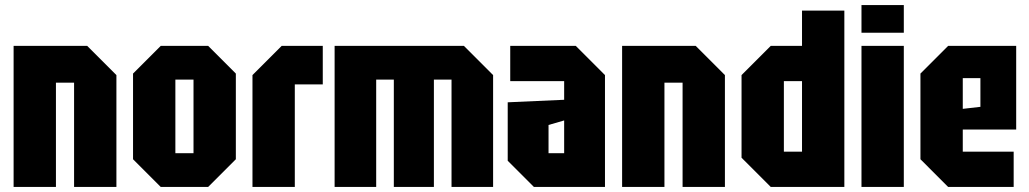

<svg xmlns="http://www.w3.org/2000/svg" viewBox="-20 -742 4085 762"><path d="M34 0V-560H326L442 -444V0H274V-414H202V0Z M508 -110V-450L618 -560H806L916 -450V-110L806 0H618ZM676 -134H748V-426H676Z M982 0V-444L1098 -560H1261V-407H1150V0Z M1308 -560H1821L1937 -444V0H1772V-426H1702V0H1543V-426H1473V0H1308Z M1995 -104V-336L2219 -346V-420H2005V-560H2265L2381 -444V0H2099ZM2157 -246V-134H2219V-264Z M2449 0V-560H2741L2857 -444V0H2689V-414H2617V0Z M3331 -700V0H3039L2923 -116V-444L3039 -560H3163V-700ZM3091 -140H3163V-420H3091Z M3399 0V-560H3567V0ZM3399 -612V-722H3567V-612Z M3633 -110V-450L3743 -560H4013V-228H3801V-140H4003V0H3743ZM3801 -310 3871 -318V-432H3801Z"/></svg>

Font: Tektur Condensed
Style: Bold
Weight: 700
Width: 3
Designer: Adam Jagosz
Foundry: Adam Jagosz
Version: Version 1.005;gftools[0.9.30]